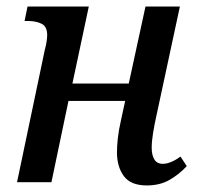

<svg xmlns="http://www.w3.org/2000/svg" viewBox="-20 -556 609 586"><path d="M428 10Q379 10 358 -18.5Q337 -47 337 -91Q337 -109 339.5 -133Q342 -157 349 -188L362 -248H189L137 0H32L117 -405Q121 -419 122.5 -431Q124 -443 124 -449Q124 -475 107 -483.5Q90 -492 64 -492H55L64 -536H251L201 -301H373L424 -536H529L457 -201Q451 -174 447 -149Q443 -124 443 -105Q443 -83 451 -69.5Q459 -56 477 -56Q500 -56 531 -78L550 -49Q527 -24 497.5 -7Q468 10 428 10Z"/></svg>

Font: Noto Serif SemiCondensed Medium
Style: Italic
Weight: 500
Width: 4
Italic angle: -12°
Designer: Monotype Design Team
Foundry: Monotype Imaging Inc.
Version: Version 2.013